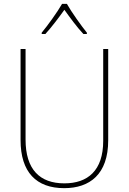

<svg xmlns="http://www.w3.org/2000/svg" viewBox="-20 -969 669 999"><path d="M328 -949H303C279 -907 228 -836 197 -799V-792H216C249 -828 288 -880 315 -918C343 -879 380 -828 414 -792H432V-799C405 -832 352 -906 328 -949ZM543 -239V-714H517V-236C517 -81 436 -15 315 -15C187 -15 113 -87 113 -243V-714H87V-240C87 -73 169 10 314 10C447 10 543 -62 543 -239Z"/></svg>

Font: Noto Sans Devanagari SemiCondensed Thin
Style: Regular
Weight: 100
Width: 4
Designer: Jelle Bosma - Monotype Design Team
Foundry: Monotype Imaging Inc.
Version: Version 2.004